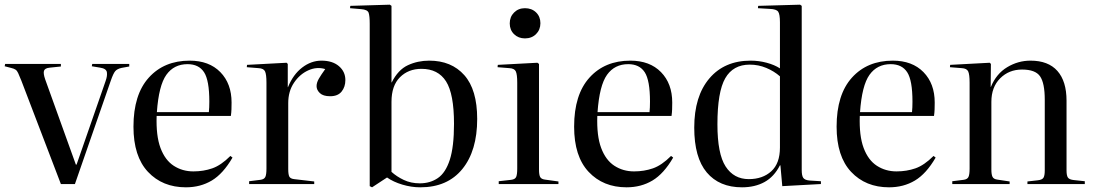

<svg xmlns="http://www.w3.org/2000/svg" viewBox="-20 -786 4678 820"><path d="M240 0 71 -442Q62 -464 57.5 -474Q53 -484 46.5 -488.5Q40 -493 27 -496L0 -503L2 -513H240V-502L192 -497Q172 -495 168 -484Q164 -473 173 -447L304 -83H307L431 -440Q439 -462 436.5 -477.5Q434 -493 408 -497L372 -503L374 -513H532V-502L499 -496Q481 -492 472.5 -482.5Q464 -473 453 -441L300 0Z M774 14Q674 14 612 -52Q550 -118 550 -245Q550 -382 615.5 -454.5Q681 -527 790 -527Q873 -527 921 -478Q969 -429 969 -348Q969 -332 968.5 -318.5Q968 -305 966 -291H649Q646 -206 665.5 -154Q685 -102 722 -78Q759 -54 806 -54Q849 -54 886.5 -67Q924 -80 964 -120L973 -113Q933 -44 884.5 -15Q836 14 774 14ZM650 -307H872Q873 -316 873.5 -327.5Q874 -339 874 -352Q874 -443 851.5 -477.5Q829 -512 781 -512Q723 -512 690.5 -466.5Q658 -421 650 -307Z M1044 0V-12L1092 -18Q1108 -20 1113 -30Q1118 -40 1118 -66V-433Q1118 -468 1112 -481Q1106 -494 1084 -495L1034 -499L1035 -509L1204 -518L1209 -513V-414H1210Q1232 -468 1270.5 -497.5Q1309 -527 1353 -527Q1400 -527 1427.5 -503.5Q1455 -480 1455 -444Q1455 -415 1439 -395Q1423 -375 1390 -375Q1360 -375 1346 -388.5Q1332 -402 1332 -418Q1332 -433 1341.5 -449.5Q1351 -466 1369 -491Q1333 -502 1296.5 -485.5Q1260 -469 1235.5 -432.5Q1211 -396 1211 -346V-64Q1211 -41 1215.5 -32Q1220 -23 1236 -21L1322 -11V0Z M1569 14 1559 9V-685Q1559 -717 1554.5 -731Q1550 -745 1522 -747L1475 -751L1476 -761L1645 -766L1652 -761V-434H1653Q1680 -488 1722 -507.5Q1764 -527 1813 -527Q1908 -527 1963 -465Q2018 -403 2018 -278Q2018 -142 1954.5 -64Q1891 14 1775 14Q1737 14 1698.5 2.5Q1660 -9 1633 -28ZM1773 -3Q1817 -3 1850 -25.5Q1883 -48 1901 -103.5Q1919 -159 1919 -257Q1919 -385 1885 -438.5Q1851 -492 1780 -492Q1724 -492 1688 -456Q1652 -420 1652 -351V-52Q1674 -32 1704.5 -17.5Q1735 -3 1773 -3Z M2222 -622Q2194 -622 2175.5 -640Q2157 -658 2157 -686Q2157 -714 2175.5 -732.5Q2194 -751 2222 -751Q2251 -751 2269.5 -733Q2288 -715 2288 -687Q2288 -659 2269.5 -640.5Q2251 -622 2222 -622ZM2110 0V-12L2163 -18Q2180 -20 2184.5 -30.5Q2189 -41 2189 -66V-433Q2189 -468 2183 -481Q2177 -494 2155 -495L2105 -499L2106 -509L2275 -518L2282 -513V-62Q2282 -39 2287 -30Q2292 -21 2307 -19L2365 -11V0Z M2656 14Q2556 14 2494 -52Q2432 -118 2432 -245Q2432 -382 2497.5 -454.5Q2563 -527 2672 -527Q2755 -527 2803 -478Q2851 -429 2851 -348Q2851 -332 2850.5 -318.5Q2850 -305 2848 -291H2531Q2528 -206 2547.5 -154Q2567 -102 2604 -78Q2641 -54 2688 -54Q2731 -54 2768.5 -67Q2806 -80 2846 -120L2855 -113Q2815 -44 2766.5 -15Q2718 14 2656 14ZM2532 -307H2754Q2755 -316 2755.5 -327.5Q2756 -339 2756 -352Q2756 -443 2733.5 -477.5Q2711 -512 2663 -512Q2605 -512 2572.5 -466.5Q2540 -421 2532 -307Z M3149 14Q3052 14 2998.5 -49.5Q2945 -113 2945 -241Q2945 -375 3009.5 -451Q3074 -527 3186 -527Q3221 -527 3254.5 -518Q3288 -509 3311 -494V-691Q3311 -725 3303.5 -736Q3296 -747 3268 -748L3217 -751L3218 -761L3397 -766L3404 -761V-60Q3404 -36 3410.5 -26.5Q3417 -17 3437 -15L3486 -12V0L3321 9L3313 -80H3311Q3286 -31 3245 -8.5Q3204 14 3149 14ZM3178 -21Q3237 -21 3274 -54.5Q3311 -88 3311 -156V-460Q3286 -482 3252.5 -496Q3219 -510 3182 -510Q3111 -510 3077.5 -452Q3044 -394 3044 -255Q3044 -129 3079 -75Q3114 -21 3178 -21Z M3777 14Q3677 14 3615 -52Q3553 -118 3553 -245Q3553 -382 3618.5 -454.5Q3684 -527 3793 -527Q3876 -527 3924 -478Q3972 -429 3972 -348Q3972 -332 3971.5 -318.5Q3971 -305 3969 -291H3652Q3649 -206 3668.5 -154Q3688 -102 3725 -78Q3762 -54 3809 -54Q3852 -54 3889.5 -67Q3927 -80 3967 -120L3976 -113Q3936 -44 3887.5 -15Q3839 14 3777 14ZM3653 -307H3875Q3876 -316 3876.5 -327.5Q3877 -339 3877 -352Q3877 -443 3854.5 -477.5Q3832 -512 3784 -512Q3726 -512 3693.5 -466.5Q3661 -421 3653 -307Z M4047 0V-12L4095 -18Q4111 -20 4116 -30Q4121 -40 4121 -66V-433Q4121 -468 4115 -481Q4109 -494 4087 -495L4037 -499L4038 -509L4207 -518L4212 -513L4211 -415H4212Q4235 -471 4281.5 -499Q4328 -527 4381 -527Q4457 -527 4496 -483Q4535 -439 4535 -356V-58Q4535 -36 4541 -27.5Q4547 -19 4566 -17L4613 -12V0H4368V-11L4412 -16Q4431 -18 4436.5 -27Q4442 -36 4442 -58V-360Q4442 -431 4422 -460Q4402 -489 4345 -489Q4289 -489 4251.5 -451.5Q4214 -414 4214 -351V-62Q4214 -40 4219 -30.5Q4224 -21 4239 -19L4292 -11V0Z"/></svg>

Font: Literata 72pt
Style: Regular
Weight: 400
Designer: Latin by Veronika Burian and Jose Scaglione. Greek by Irene Vlachou. Cyrillic by Vera Evstafieva.
Foundry: TypeTogether
Version: Version 3.002